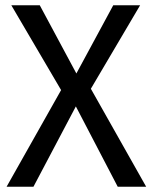

<svg xmlns="http://www.w3.org/2000/svg" viewBox="-20 -709 580 729"><path d="M325 -372 512 -689H410L270 -430L131 -689H23L212 -367L5 0H107L268 -305L427 0H535Z"/></svg>

Font: FSans
Style: Regular
Weight: 400
Designer: Carrois Corporate & Edenspiekermann AG
Foundry: Carrois Corporate GbR & Edenspiekermann AG
Version: Version 4.106;PS 004.106;hotconv 1.0.70;makeotf.lib2.5.58329